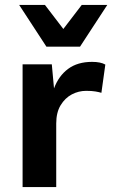

<svg xmlns="http://www.w3.org/2000/svg" viewBox="-20 -762 462 782"><path d="M72 0V-500H191L200 -402Q219 -453 257.5 -481.5Q296 -510 355 -510Q390 -510 409 -499L393 -384Q383 -387 368.5 -389.5Q354 -392 331 -392Q300 -392 272.5 -377.5Q245 -363 227 -333.5Q209 -304 209 -259V0ZM417 -742 306 -572H169L58 -742H163L238 -644L313 -742Z"/></svg>

Font: Work Sans SemiBold
Style: Regular
Weight: 600
Designer: Wei Huang
Foundry: Wei Huang
Version: Version 2.010; ttfautohint (v1.8.3)